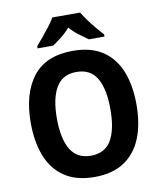

<svg xmlns="http://www.w3.org/2000/svg" viewBox="-100 -1013 923 1102"><g transform="rotate(-10 362.0 -462.0)"><path d="M670 -358Q670 -246 637 -163.5Q604 -81 535.5 -35.5Q467 10 362 10Q257 10 188.5 -35.5Q120 -81 87 -164Q54 -247 54 -359Q54 -530 130 -627.5Q206 -725 363 -725Q468 -725 536 -680Q604 -635 637 -552.5Q670 -470 670 -358ZM206 -358Q206 -241 243.5 -177.5Q281 -114 362 -114Q444 -114 481 -177Q518 -240 518 -358Q518 -476 481 -539Q444 -602 363 -602Q281 -602 243.5 -538.5Q206 -475 206 -358ZM443 -934Q456 -912 475.5 -885.5Q495 -859 516.5 -833Q538 -807 557 -787V-774H466Q443 -790 414 -811.5Q385 -833 361 -861Q337 -833 308.5 -811Q280 -789 258 -774H167V-787Q184 -806 206 -832.5Q228 -859 248.5 -886Q269 -913 281 -934Z"/></g></svg>

Font: Noto Sans Tamil SemiCondensed
Style: Bold
Weight: 700
Width: 4
Designer: Jelle Bosma - Monotype Design Team
Foundry: Monotype Imaging Inc.
Version: Version 2.004; ttfautohint (v1.8.4.7-5d5b)